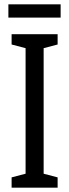

<svg xmlns="http://www.w3.org/2000/svg" viewBox="-20 -873 323 893"><path d="M248 0H34V-48L99 -65V-649L34 -666V-714H248V-666L183 -649V-65L248 -48ZM262 -853V-791H19V-853Z"/></svg>

Font: Noto Sans Hebrew ExtraCondensed
Style: Regular
Weight: 400
Width: 2
Designer: Monotype Design Team
Foundry: Monotype Imaging Inc.
Version: Version 2.004; ttfautohint (v1.8.4.7-5d5b)